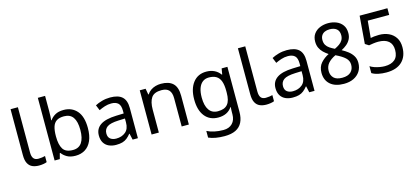

<svg xmlns="http://www.w3.org/2000/svg" viewBox="-73 -1384 4913 2249"><g transform="rotate(-15 2384.0 -260.0)"><path d="M243 10Q199 10 164.5 -4.5Q130 -19 110 -55.5Q90 -92 90 -157V-714H179V-165Q179 -117 197.5 -93Q216 -69 256 -69Q278 -69 301.5 -72.5Q325 -76 338 -80V-6Q324 1 296.5 5.5Q269 10 243 10Z M521 -575Q521 -541 519.5 -511.5Q518 -482 516 -465H521Q544 -499 584 -522Q624 -545 687 -545Q787 -545 847.5 -475.5Q908 -406 908 -268Q908 -176 880.5 -114Q853 -52 803 -21Q753 10 687 10Q624 10 584 -13Q544 -36 521 -68H514L496 0H433V-760H521ZM672 -472Q615 -472 582 -450.5Q549 -429 535 -384.5Q521 -340 521 -271V-267Q521 -168 553.5 -115.5Q586 -63 674 -63Q746 -63 781.5 -116Q817 -169 817 -269Q817 -370 781.5 -421Q746 -472 672 -472Z M1251 -545Q1349 -545 1396 -502Q1443 -459 1443 -365V0H1379L1362 -76H1358Q1335 -47 1310.5 -27.5Q1286 -8 1254.5 1Q1223 10 1178 10Q1130 10 1091.5 -7Q1053 -24 1031 -59.5Q1009 -95 1009 -149Q1009 -229 1072 -272.5Q1135 -316 1266 -320L1357 -323V-355Q1357 -422 1328 -448Q1299 -474 1246 -474Q1204 -474 1166 -461.5Q1128 -449 1095 -433L1068 -499Q1103 -518 1151 -531.5Q1199 -545 1251 -545ZM1277 -259Q1177 -255 1138.5 -227Q1100 -199 1100 -148Q1100 -103 1127.5 -82Q1155 -61 1198 -61Q1266 -61 1311 -98.5Q1356 -136 1356 -214V-262Z M1867 -546Q1963 -546 2012 -499.5Q2061 -453 2061 -349V0H1974V-343Q1974 -408 1945 -440Q1916 -472 1854 -472Q1765 -472 1731 -422Q1697 -372 1697 -278V0H1609V-536H1680L1693 -463H1698Q1716 -491 1742.5 -509.5Q1769 -528 1801 -537Q1833 -546 1867 -546Z M2417 -546Q2470 -546 2512.5 -526Q2555 -506 2585 -465H2590L2602 -536H2672V9Q2672 85 2646 136.5Q2620 188 2567 214Q2514 240 2432 240Q2374 240 2325.5 231.5Q2277 223 2239 206V125Q2277 145 2328 156Q2379 167 2437 167Q2506 167 2545.5 126.5Q2585 86 2585 16V-5Q2585 -17 2586 -39.5Q2587 -62 2588 -71H2584Q2556 -30 2514.5 -10Q2473 10 2418 10Q2314 10 2255.5 -63Q2197 -136 2197 -267Q2197 -395 2255.5 -470.5Q2314 -546 2417 -546ZM2429 -472Q2384 -472 2352.5 -448Q2321 -424 2304.5 -378Q2288 -332 2288 -266Q2288 -167 2324.5 -114.5Q2361 -62 2431 -62Q2472 -62 2501 -72.5Q2530 -83 2549 -105.5Q2568 -128 2577 -163Q2586 -198 2586 -246V-267Q2586 -340 2569.5 -385Q2553 -430 2518 -451Q2483 -472 2429 -472Z M3000 10Q2956 10 2921.5 -4.5Q2887 -19 2867 -55.5Q2847 -92 2847 -157V-714H2936V-165Q2936 -117 2954.5 -93Q2973 -69 3013 -69Q3035 -69 3058.5 -72.5Q3082 -76 3095 -80V-6Q3081 1 3053.5 5.5Q3026 10 3000 10Z M3393 -545Q3491 -545 3538 -502Q3585 -459 3585 -365V0H3521L3504 -76H3500Q3477 -47 3452.5 -27.5Q3428 -8 3396.5 1Q3365 10 3320 10Q3272 10 3233.5 -7Q3195 -24 3173 -59.5Q3151 -95 3151 -149Q3151 -229 3214 -272.5Q3277 -316 3408 -320L3499 -323V-355Q3499 -422 3470 -448Q3441 -474 3388 -474Q3346 -474 3308 -461.5Q3270 -449 3237 -433L3210 -499Q3245 -518 3293 -531.5Q3341 -545 3393 -545ZM3419 -259Q3319 -255 3280.5 -227Q3242 -199 3242 -148Q3242 -103 3269.5 -82Q3297 -61 3340 -61Q3408 -61 3453 -98.5Q3498 -136 3498 -214V-262Z M3942 10Q3835 10 3776.5 -41.5Q3718 -93 3718 -182Q3718 -255 3758.5 -300.5Q3799 -346 3856 -374Q3824 -395 3798 -420Q3772 -445 3756.5 -478Q3741 -511 3741 -554Q3741 -611 3769 -649Q3797 -687 3843 -706Q3889 -725 3942 -725Q3997 -725 4042.5 -706Q4088 -687 4115.5 -649Q4143 -611 4143 -553Q4143 -510 4126 -477.5Q4109 -445 4080.5 -421Q4052 -397 4015 -378Q4053 -358 4087.5 -331.5Q4122 -305 4144 -269.5Q4166 -234 4166 -186Q4166 -126 4137.5 -82Q4109 -38 4059 -14Q4009 10 3942 10ZM3940 -64Q4009 -64 4044 -97Q4079 -130 4079 -185Q4079 -235 4041 -270Q4003 -305 3929 -340Q3868 -311 3836.5 -273Q3805 -235 3805 -181Q3805 -129 3837.5 -96.5Q3870 -64 3940 -64ZM3943 -414Q3975 -429 4000.5 -447Q4026 -465 4041 -490Q4056 -515 4056 -550Q4056 -600 4025.5 -625.5Q3995 -651 3941 -651Q3907 -651 3881.5 -639.5Q3856 -628 3842 -605.5Q3828 -583 3828 -550Q3828 -514 3843 -489.5Q3858 -465 3884 -447.5Q3910 -430 3943 -414Z M4455 10Q4405 10 4359 0.5Q4313 -9 4281 -29V-113Q4303 -98 4333.5 -87.5Q4364 -77 4397 -71.5Q4430 -66 4457 -66Q4534 -66 4577.5 -103Q4621 -140 4621 -219Q4621 -290 4578 -326.5Q4535 -363 4453 -363Q4427 -363 4393.5 -358.5Q4360 -354 4340 -350L4296 -378L4323 -714H4660V-633H4400L4381 -428Q4397 -432 4424.5 -435Q4452 -438 4483 -438Q4548 -438 4599.5 -414.5Q4651 -391 4681.5 -344.5Q4712 -298 4712 -229Q4712 -117 4646 -53.5Q4580 10 4455 10Z"/></g></svg>

Font: lbangla85
Style: Book
Weight: 400
Designer: Jelle Bosma - Monotype Design Team
Foundry: Monotype Imaging Inc.
Version: Version 2.003